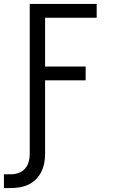

<svg xmlns="http://www.w3.org/2000/svg" viewBox="-55 -755 575 975"><path d="M-35 200V130H0Q20 130 39 123.5Q58 117 71.5 102Q85 87 90.5 67.5Q96 48 96 28V-735H436V-665H174V-417H380V-347H174V28Q174 51 169.5 74Q165 97 154.5 118Q144 139 127.5 155.5Q111 172 90 182Q69 192 46 196Q23 200 0 200Z"/></svg>

Font: Iosevka SS04
Style: Regular
Weight: 400
Monospace: yes
Designer: Belleve Invis
Foundry: Belleve Invis
Version: Version 19.0.0; ttfautohint (v1.8.4)